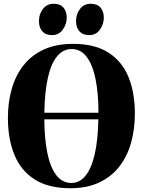

<svg xmlns="http://www.w3.org/2000/svg" viewBox="-20 -987 758 1020"><path d="M353.5 13Q236.5 13 163 -34.5Q89.5 -82 55.8 -166.2Q22 -250.5 22 -360Q22 -444.5 42.8 -516.2Q63.5 -588 106.2 -641.5Q149 -695 214 -724.5Q279 -754 368 -754Q484.5 -754 557 -707Q629.5 -660 663 -576.8Q696.5 -493.5 696.5 -384.5Q696.5 -300 676 -227.5Q655.5 -155 613 -101Q570.5 -47 506 -17Q441.5 13 353.5 13ZM359.5 -15Q403 -15 434.2 -53.2Q465.5 -91.5 483 -167Q500.5 -242.5 502.5 -353H215.5Q216 -252 231.2 -176Q246.5 -100 278.2 -57.5Q310 -15 359.5 -15ZM215.5 -388H503Q503 -490 487.8 -566Q472.5 -642 441 -684.2Q409.5 -726.5 360.5 -726.5Q316 -726.5 284 -688.8Q252 -651 234.8 -575.8Q217.5 -500.5 215.5 -388ZM256.5 -800.5Q222.5 -800.5 204.8 -820.5Q187 -840.5 187 -875Q187 -912.5 208.2 -939.8Q229.5 -967 264 -967H265Q299 -967 316.8 -947Q334.5 -927 334.5 -893Q334.5 -858.5 313.5 -829.5Q292.5 -800.5 257.5 -800.5ZM453.5 -800.5Q420 -800.5 402 -820.5Q384 -840.5 384 -875Q384 -912.5 405.2 -939.8Q426.5 -967 461 -967H462Q496 -967 513.8 -947Q531.5 -927 531.5 -893Q531.5 -858.5 510.8 -829.5Q490 -800.5 454.5 -800.5Z"/></svg>

Font: Merriweather 144pt ExtraBold
Style: Regular
Weight: 800
Version: Version 2.100